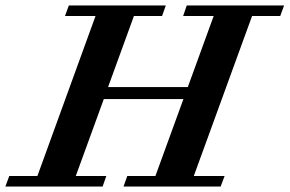

<svg xmlns="http://www.w3.org/2000/svg" viewBox="-70 -683 1061 703"><path d="M-50.3 0 -36.1 -38.6H66.9L279.8 -624.5H168L182.1 -663.1H537.1L523.4 -624.5H420.4L325.7 -364.3H617.7L712.4 -624.5H600.6L613.8 -663.1H970.2L956.1 -624.5H853L639.6 -38.6H752.4L737.8 0H382.3L396 -38.6H499L601.6 -320.3H310.1L207.5 -38.6H319.3L305.7 0Z"/></svg>

Font: Elstob 8pt
Style: Bold Italic
Weight: 700
Italic angle: -20°
Designer: Peter S. Baker
Version: Version 1.015